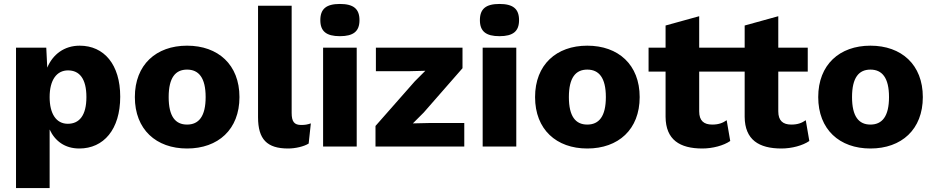

<svg xmlns="http://www.w3.org/2000/svg" viewBox="-20 -741 4722 971"><path d="M61 210H231V-86C258 -28 308 10 381 10C504 10 588 -86 588 -252C588 -415 506 -510 383 -510C305 -510 247 -466 219 -399L214 -500H61ZM323 -115C264 -115 231 -166 231 -250C231 -337 267 -385 324 -385C382 -385 417 -343 417 -250C417 -157 381 -115 323 -115Z M926 -510C770 -510 662 -414 662 -250C662 -86 770 10 926 10C1083 10 1191 -86 1191 -250C1191 -414 1083 -510 926 -510ZM926 -389C985 -389 1020 -348 1020 -250C1020 -152 985 -111 926 -111C867 -111 833 -152 833 -250C833 -348 867 -389 926 -389Z M1455 -712H1285V-148C1285 -37 1330 10 1437 10C1474 10 1517 0 1541 -15L1552 -117C1534 -111 1523 -109 1503 -109C1468 -109 1455 -126 1455 -170Z M1699 -558C1768 -558 1798 -583 1798 -639C1798 -696 1768 -721 1699 -721C1630 -721 1600 -696 1600 -639C1600 -583 1630 -558 1699 -558ZM1784 -500H1614V0H1784Z M1879 0H2328V-119H2156L2068 -117L2123 -172L2319 -396V-500H1881V-381H2052L2131 -383L2078 -330L1879 -104Z M2506 -558C2575 -558 2605 -583 2605 -639C2605 -696 2575 -721 2506 -721C2437 -721 2407 -696 2407 -639C2407 -583 2437 -558 2506 -558ZM2591 -500H2421V0H2591Z M2950 -510C2794 -510 2686 -414 2686 -250C2686 -86 2794 10 2950 10C3107 10 3215 -86 3215 -250C3215 -414 3107 -510 2950 -510ZM2950 -389C3009 -389 3044 -348 3044 -250C3044 -152 3009 -111 2950 -111C2891 -111 2857 -152 2857 -250C2857 -348 2891 -389 2950 -389Z M3665 -500H3516V-659L3346 -612V-500H3260V-379H3346V-150C3347 -34 3418 10 3532 10C3584 10 3640 -5 3673 -28L3655 -133C3635 -119 3614 -111 3582 -111C3540 -111 3516 -130 3516 -178V-379H3665Z M4065 -500H3916V-659L3746 -612V-500H3660V-379H3746V-150C3747 -34 3818 10 3932 10C3984 10 4040 -5 4073 -28L4055 -133C4035 -119 4014 -111 3982 -111C3940 -111 3916 -130 3916 -178V-379H4065Z M4382 -510C4226 -510 4118 -414 4118 -250C4118 -86 4226 10 4382 10C4539 10 4647 -86 4647 -250C4647 -414 4539 -510 4382 -510ZM4382 -389C4441 -389 4476 -348 4476 -250C4476 -152 4441 -111 4382 -111C4323 -111 4289 -152 4289 -250C4289 -348 4323 -389 4382 -389Z"/></svg>

Font: Work Sans
Style: Bold
Weight: 700
Designer: Wei Huang
Foundry: Wei Huang
Version: Version 2.012